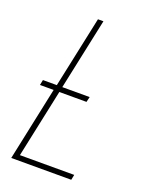

<svg xmlns="http://www.w3.org/2000/svg" viewBox="-136 -785 666 857"><g transform="rotate(20 197.0 -357.0)"><path d="M26 0 100 -350H35L40 -375H106L178 -714H204L132 -375H262L256 -350H127L58 -25H316L311 0Z"/></g></svg>

Font: Noto Sans UI SemiCondensed Thin
Style: Italic
Weight: 250
Width: 4
Italic angle: -12°
Designer: Monotype Design Team
Foundry: Monotype Imaging Inc.
Version: Version 1.901